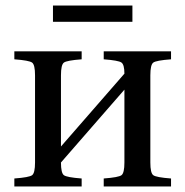

<svg xmlns="http://www.w3.org/2000/svg" viewBox="-20 -676 672 696"><path d="M32 0V-29Q86 -33 96.5 -41Q107 -49 107 -87V-403Q107 -441 96.5 -449Q86 -457 32 -461V-490H276V-461Q222 -457 211.5 -449Q201 -441 201 -403V-145L431 -409Q431 -442 420 -449.5Q409 -457 356 -461V-490H600V-461Q546 -457 535.5 -449Q525 -441 525 -403V-87Q525 -49 535.5 -41Q546 -33 600 -29V0H356V-29Q410 -33 420.5 -41Q431 -49 431 -87V-351L201 -87Q201 -49 211.5 -41Q222 -33 276 -29V0ZM172 -597V-656H460V-597Z"/></svg>

Font: Heuristica
Style: Regular
Weight: 400
Version: Version 1.0.1 ; ttfautohint (v1.4.1)